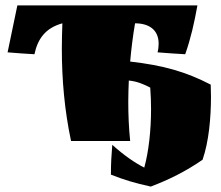

<svg xmlns="http://www.w3.org/2000/svg" viewBox="-20 -520 814 708"><path d="M478 -434C527 -434 565 -412 565 -359C565 -349 564 -339 561 -327C597 -324 627 -322 663 -320C684 -380 696 -434 708 -500H44L8 -327C39 -324 76 -322 107 -320C119 -377 148 -417 210 -434C209 -403 208 -372 208 -341C208 -226 218 -113 242 0H460C455 -48 453 -97 453 -146C453 -171 454 -197 455 -223C486 -220 511 -209 534 -197C536 -170 537 -144 537 -118C537 -37 528 40 512 98C478 81 436 52 394 14C391 51 389 82 389 124C440 144 477 155 536 168C602 143 665 112 727 69C750 2 758 -84 758 -165C758 -179 757 -194 757 -208C664 -256 582 -279 460 -293C464 -339 470 -387 478 -434Z"/></svg>

Font: Ruslan Display
Style: Regular
Weight: 400
Designer: Denis Masharov, Vladimir Rabdu
Foundry: Denis Masharov, Vladimir Rabdu
Version: Version 1.001